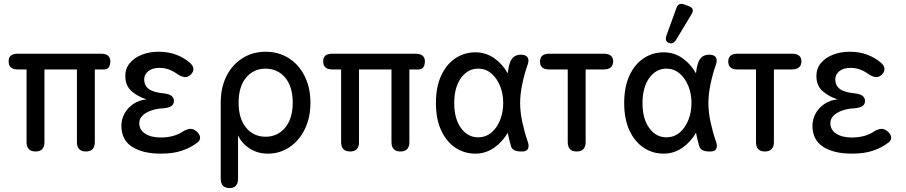

<svg xmlns="http://www.w3.org/2000/svg" viewBox="-20 -770 4608 976"><path d="M161 0Q115 0 115 -48V-417H71Q24 -417 24 -457Q22 -497 71 -497H493Q541 -497 541 -457Q539 -417 510 -417H462V-48Q462 0 417 0Q371 0 371 -48V-417H206V-48Q206 0 161 0Z M798 11Q705 11 651 -24Q597 -59 597 -131Q597 -163 612.5 -192Q628 -221 657 -241Q686 -261 725 -265Q682 -278 649.5 -306Q617 -334 617 -384Q617 -422 640 -449.5Q663 -477 701.5 -492Q740 -507 786 -507Q836 -507 875.5 -492Q915 -477 944 -452Q962 -437 963 -421Q964 -405 950 -391Q935 -377 920 -378Q905 -379 885 -391Q867 -405 843 -415Q819 -425 791 -425Q754 -425 733.5 -408Q713 -391 713 -367Q713 -335 736.5 -317.5Q760 -300 815 -295Q864 -289 864 -257Q864 -240 852 -231.5Q840 -223 816 -220Q760 -218 724 -197Q688 -176 688 -144Q688 -110 718 -90.5Q748 -71 797 -71Q866 -71 912 -103Q931 -114 946.5 -115Q962 -116 978 -103Q995 -89 997 -73Q999 -57 983 -45Q949 -19 904.5 -4Q860 11 798 11Z M1147 186Q1102 186 1102 138V-248Q1102 -325 1131.5 -383.5Q1161 -442 1213 -474.5Q1265 -507 1330 -507Q1396 -507 1447.5 -474.5Q1499 -442 1528.5 -383.5Q1558 -325 1558 -248Q1558 -171 1529 -112.5Q1500 -54 1451 -21.5Q1402 11 1342 11Q1289 11 1248.5 -15.5Q1208 -42 1190 -82V138Q1190 186 1147 186ZM1330 -75Q1391 -75 1429.5 -121Q1468 -167 1468 -248Q1468 -330 1429.5 -375.5Q1391 -421 1330 -421Q1269 -421 1231 -375.5Q1193 -330 1193 -248Q1193 -167 1231 -121Q1269 -75 1330 -75Z M1760 0Q1714 0 1714 -48V-417H1670Q1623 -417 1623 -457Q1621 -497 1670 -497H2092Q2140 -497 2140 -457Q2138 -417 2109 -417H2061V-48Q2061 0 2016 0Q1970 0 1970 -48V-417H1805V-48Q1805 0 1760 0Z M2397 11Q2340 11 2294.5 -19.5Q2249 -50 2222.5 -107.5Q2196 -165 2196 -246Q2196 -328 2222.5 -385.5Q2249 -443 2294.5 -473.5Q2340 -504 2397 -504Q2450 -504 2492.5 -474Q2535 -444 2561 -397Q2564 -428 2573 -454Q2588 -492 2628 -492Q2654 -492 2662.5 -477.5Q2671 -463 2661 -438Q2645 -392 2634.5 -341Q2624 -290 2624 -246Q2624 -202 2634.5 -152Q2645 -102 2661 -55Q2671 -30 2664.5 -15Q2658 0 2636 0H2628Q2587 0 2578 -25Q2573 -42 2568.5 -60.5Q2564 -79 2561 -95Q2534 -48 2491 -18.5Q2448 11 2397 11ZM2415 -72Q2451 -73 2478.5 -96.5Q2506 -120 2522 -159.5Q2538 -199 2538 -246Q2538 -294 2522 -333Q2506 -372 2478.5 -396Q2451 -420 2415 -421Q2360 -423 2324.5 -375Q2289 -327 2289 -246Q2289 -165 2324.5 -117.5Q2360 -70 2415 -72Z M2911 0Q2866 0 2866 -48V-417H2771Q2725 -417 2725 -457Q2725 -497 2772 -497H3049Q3097 -497 3097 -457Q3095 -417 3049 -417H2957V-48Q2957 0 2911 0Z M3354 11Q3297 11 3251.5 -19.5Q3206 -50 3179.5 -107.5Q3153 -165 3153 -246Q3153 -328 3179.5 -385.5Q3206 -443 3251.5 -473.5Q3297 -504 3354 -504Q3407 -504 3449.5 -474Q3492 -444 3518 -397Q3521 -428 3530 -454Q3545 -492 3585 -492Q3611 -492 3619.5 -477.5Q3628 -463 3618 -438Q3602 -392 3591.5 -341Q3581 -290 3581 -246Q3581 -202 3591.5 -152Q3602 -102 3618 -55Q3628 -30 3621.5 -15Q3615 0 3593 0H3585Q3544 0 3535 -25Q3530 -42 3525.5 -60.5Q3521 -79 3518 -95Q3491 -48 3448 -18.5Q3405 11 3354 11ZM3372 -72Q3408 -73 3435.5 -96.5Q3463 -120 3479 -159.5Q3495 -199 3495 -246Q3495 -294 3479 -333Q3463 -372 3435.5 -396Q3408 -420 3372 -421Q3317 -423 3281.5 -375Q3246 -327 3246 -246Q3246 -165 3281.5 -117.5Q3317 -70 3372 -72ZM3417 -568Q3402 -543 3380 -552Q3358 -560 3368 -590L3418 -728Q3428 -759 3459 -747L3481 -739Q3498 -733 3501 -722Q3504 -711 3495 -697Z M3868 0Q3823 0 3823 -48V-417H3728Q3682 -417 3682 -457Q3682 -497 3729 -497H4006Q4054 -497 4054 -457Q4052 -417 4006 -417H3914V-48Q3914 0 3868 0Z M4311 11Q4218 11 4164 -24Q4110 -59 4110 -131Q4110 -163 4125.5 -192Q4141 -221 4170 -241Q4199 -261 4238 -265Q4195 -278 4162.5 -306Q4130 -334 4130 -384Q4130 -422 4153 -449.5Q4176 -477 4214.5 -492Q4253 -507 4299 -507Q4349 -507 4388.5 -492Q4428 -477 4457 -452Q4475 -437 4476 -421Q4477 -405 4463 -391Q4448 -377 4433 -378Q4418 -379 4398 -391Q4380 -405 4356 -415Q4332 -425 4304 -425Q4267 -425 4246.5 -408Q4226 -391 4226 -367Q4226 -335 4249.5 -317.5Q4273 -300 4328 -295Q4377 -289 4377 -257Q4377 -240 4365 -231.5Q4353 -223 4329 -220Q4273 -218 4237 -197Q4201 -176 4201 -144Q4201 -110 4231 -90.5Q4261 -71 4310 -71Q4379 -71 4425 -103Q4444 -114 4459.5 -115Q4475 -116 4491 -103Q4508 -89 4510 -73Q4512 -57 4496 -45Q4462 -19 4417.5 -4Q4373 11 4311 11Z"/></svg>

Font: Zen Maru Gothic Medium
Style: Regular
Weight: 500
Designer: Yoshimichi Ohira
Foundry: Positype
Version: Version 1.001